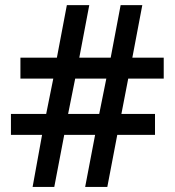

<svg xmlns="http://www.w3.org/2000/svg" viewBox="-20 -733 686 753"><path d="M482.9 -424.8 456.1 -286.1H587.9V-204.1H439.9L400.9 0H314L353 -204.1H231.9L192.9 0H107.9L145 -204.1H22.9V-286.1H161.1L189 -424.8H60.1V-506.8H203.1L242.2 -712.9H330.1L291 -506.8H414.1L453.1 -712.9H538.1L499 -506.8H622.1V-424.8ZM247.1 -286.1H369.1L397 -424.8H274.9Z"/></svg>

Font: f1_46894          
Style: Regular
Weight: 600
Foundry: Ascender Corporation
Version: Version 1.10